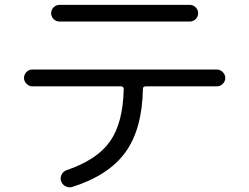

<svg xmlns="http://www.w3.org/2000/svg" viewBox="-20 -747 1040 801"><path d="M227.5 -726.6H772.5Q786.1 -726.6 796.4 -716.3Q806.6 -706.1 806.6 -691.9Q806.6 -677.7 796.4 -667.5Q786.1 -657.2 772.5 -657.2H227.5Q213.9 -657.2 203.6 -667.5Q193.4 -677.7 193.4 -691.9Q193.4 -706.1 203.6 -716.3Q213.9 -726.6 227.5 -726.6ZM115.2 -386.7Q101.6 -386.7 90.8 -397.5Q80.1 -408.2 80.1 -421.9Q80.1 -435.5 90.3 -446.3Q100.6 -457 115.2 -457H884.8Q898.4 -457 909.2 -446.3Q919.9 -435.5 919.9 -421.9Q919.9 -408.2 909.7 -397.5Q899.4 -386.7 884.8 -386.7H587.9Q576.2 -386.7 576.2 -376Q573.2 -208 502.9 -111.3Q432.6 -14.6 280.3 33.2Q266.6 37.1 252.9 29.8Q239.3 22.5 234.4 7.8Q230.5 -5.9 237.3 -19Q244.1 -32.2 257.8 -37.1Q384.8 -80.1 439 -157.2Q493.2 -234.4 496.1 -375Q496.1 -386.7 485.4 -386.7Z"/></svg>

Font: Rounded-X Mgen+ 1mn regular
Style: Regular
Weight: 400
Designer: [Source Han Sans]
Ryoko NISHIZUKA  (kana & ideographs); Paul D. Hunt (Latin, Greek & Cyrillic); Wenlong ZHANG  (bopomofo
Version: Version 1.059.20150602